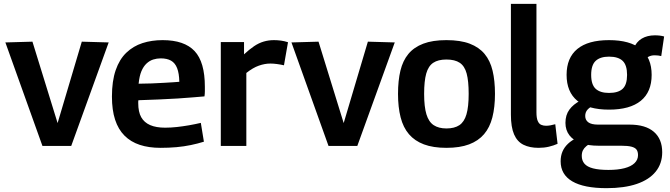

<svg xmlns="http://www.w3.org/2000/svg" viewBox="-20 -760 3487 1000"><path d="M201 0 8 -539 149 -543 280 -119 406 -543 546 -539 351 0Z M816 10Q755 10 708 -5.5Q661 -21 628.5 -53.5Q596 -86 579.5 -136.5Q563 -187 563 -257Q563 -338 582.5 -394.5Q602 -451 638 -485.5Q674 -520 722 -535.5Q770 -551 827 -551Q940 -551 993.5 -494Q1047 -437 1047 -308Q1047 -299 1047 -285Q1047 -271 1045 -258Q1022 -256 986 -253Q950 -250 905 -247Q860 -244 808 -242Q756 -240 701 -238Q700 -235 700 -231Q700 -227 700 -223Q700 -177 715.5 -149.5Q731 -122 762 -108.5Q793 -95 840 -95Q870 -95 901.5 -98.5Q933 -102 964.5 -107.5Q996 -113 1026 -120L1042 -22Q1010 -12 974 -4.5Q938 3 899 6.5Q860 10 816 10ZM702 -324Q737 -324 769.5 -325.5Q802 -327 831 -328.5Q860 -330 881 -331.5Q902 -333 914 -334Q913 -378 902.5 -405Q892 -432 871 -444Q850 -456 817 -456Q797 -456 778 -450Q759 -444 743 -429Q727 -414 716.5 -389Q706 -364 702 -324Z M1251 -541V-477Q1279 -503 1303.5 -519.5Q1328 -536 1353.5 -543.5Q1379 -551 1407 -551Q1425 -551 1443.5 -548.5Q1462 -546 1480 -540L1459 -420Q1441 -424 1422.5 -426.5Q1404 -429 1388 -429Q1359 -429 1328 -418Q1297 -407 1263 -380V0H1130V-541Z M1691 0 1498 -539 1639 -543 1770 -119 1896 -543 2036 -539 1841 0Z M2053 -271Q2053 -340 2065.5 -392Q2078 -444 2107 -479Q2136 -514 2184.5 -532.5Q2233 -551 2305 -551Q2378 -551 2426.5 -532.5Q2475 -514 2504 -479Q2533 -444 2545.5 -392Q2558 -340 2558 -271Q2558 -202 2544.5 -149Q2531 -96 2501 -61Q2471 -26 2423 -8Q2375 10 2305 10Q2236 10 2188 -8Q2140 -26 2110 -61Q2080 -96 2066.5 -149Q2053 -202 2053 -271ZM2189 -271Q2189 -204 2201 -164.5Q2213 -125 2239 -108Q2265 -91 2305 -91Q2347 -91 2372.5 -108Q2398 -125 2409.5 -164.5Q2421 -204 2421 -271Q2421 -338 2410.5 -377Q2400 -416 2374.5 -433Q2349 -450 2305 -450Q2262 -450 2236.5 -433Q2211 -416 2200 -377Q2189 -338 2189 -271Z M2774 -740V-175Q2774 -146 2780.5 -130.5Q2787 -115 2798.5 -110Q2810 -105 2824 -105Q2834 -105 2846 -107Q2858 -109 2872 -113L2884 -11Q2864 -2 2839 4Q2814 10 2785 10Q2739 10 2706.5 -6Q2674 -22 2657.5 -60Q2641 -98 2641 -163V-740Z M3139 220Q3021 220 2960.5 184.5Q2900 149 2900 80Q2900 52 2909.5 29.5Q2919 7 2938.5 -11.5Q2958 -30 2987 -43L3062 -17Q3046 -9 3034 1Q3022 11 3016 23Q3010 35 3010 52Q3010 76 3024 92.5Q3038 109 3069 117Q3100 125 3149 125Q3198 125 3232.5 116Q3267 107 3285 89.5Q3303 72 3303 48Q3303 30 3295.5 19.5Q3288 9 3269 4Q3250 -1 3216 -1H3098Q3044 -1 3005.5 -14.5Q2967 -28 2946 -55Q2925 -82 2925 -120Q2925 -161 2945.5 -189Q2966 -217 3003 -236L3076 -213Q3053 -203 3040.5 -189.5Q3028 -176 3028 -156Q3028 -135 3044 -123Q3060 -111 3095 -111H3259Q3342 -111 3385.5 -73.5Q3429 -36 3429 33Q3429 92 3395 134Q3361 176 3296.5 198Q3232 220 3139 220ZM3152 -189Q3043 -189 2987 -235Q2931 -281 2931 -370Q2931 -459 2987 -505Q3043 -551 3152 -551Q3261 -551 3317.5 -505Q3374 -459 3374 -370Q3374 -281 3317.5 -235Q3261 -189 3152 -189ZM3152 -276Q3200 -276 3223 -297.5Q3246 -319 3246 -370Q3246 -421 3223 -443Q3200 -465 3152 -465Q3106 -465 3082.5 -443Q3059 -421 3059 -370Q3059 -319 3082.5 -297.5Q3106 -276 3152 -276ZM3333 -437 3280 -507Q3294 -542 3322.5 -559Q3351 -576 3391 -576Q3405 -576 3417 -574.5Q3429 -573 3439 -570L3424 -468Q3417 -470 3407.5 -471Q3398 -472 3389 -472Q3371 -472 3356.5 -464Q3342 -456 3333 -437Z"/></svg>

Font: Georama ExtraCondensed Thin SemiBold
Style: Regular
Weight: 600
Version: Version 1.001